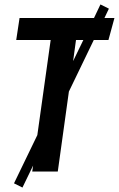

<svg xmlns="http://www.w3.org/2000/svg" viewBox="-20 -772 535 864"><path d="M468 -592H402L290 -360L240 0H125L129 -27L81 72L43 53L148 -164L208 -592H53L68 -691H403L432 -752L470 -733L450 -691H495ZM309 -497 355 -592H322Z"/></svg>

Font: Fira Sans Extra Condensed Medium
Style: Italic
Weight: 500
Width: 3
Italic angle: -8°
Designer: Carrois Corporate & Edenspiekermann AG
Foundry: Carrois Corporate GbR & Edenspiekermann AG
Version: Version 4.203